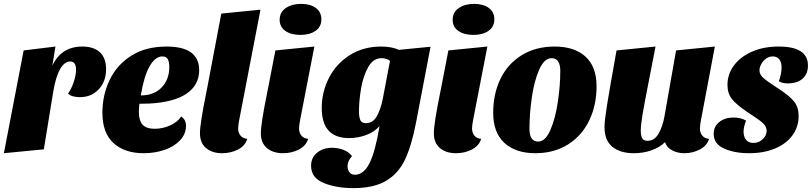

<svg xmlns="http://www.w3.org/2000/svg" viewBox="-23 -770 4186 990"><path d="M401 -530Q461 -530 492.5 -500Q524 -470 524 -414Q524 -350 486 -309.5Q448 -269 389 -269Q370 -269 353 -273.5Q336 -278 328 -288Q345 -311 357 -346.5Q369 -382 369 -411Q369 -453 339 -453Q309 -453 286.5 -413Q264 -373 251 -294L203 0L-3 20L99 -510L263 -530L247 -432Q294 -530 401 -530Z M1004 -408Q1004 -332 939.5 -287.5Q875 -243 747 -236Q731 -235 696 -235Q693 -214 693 -193Q693 -149 712 -127.5Q731 -106 775 -106Q815 -106 853.5 -123Q892 -140 911 -169Q936 -154 936 -121Q936 -79 905.5 -46.5Q875 -14 825 3Q775 20 718 20Q620 20 562.5 -32Q505 -84 505 -189Q505 -279 542 -357Q579 -435 653.5 -482.5Q728 -530 836 -530Q1004 -530 1004 -408ZM703 -278Q771 -278 810.5 -319Q850 -360 850 -425Q850 -451 842 -465Q834 -479 814 -479Q778 -479 749 -429.5Q720 -380 703 -278Z M1205 -107Q1205 -86 1217 -71Q1229 -56 1252 -54Q1241 -18 1204 1Q1167 20 1122 20Q1071 20 1039.5 -6.5Q1008 -33 1008 -83Q1008 -132 1041 -294L1045 -314L1118 -700L1320 -720L1210 -149Q1205 -122 1205 -107Z M1634 -670Q1634 -632 1604 -611Q1574 -590 1526 -590Q1478 -590 1448.5 -610.5Q1419 -631 1419 -668Q1419 -707 1450.5 -728.5Q1482 -750 1530 -750Q1577 -750 1605.5 -729Q1634 -708 1634 -670ZM1519 -107Q1519 -86 1531 -71Q1543 -56 1566 -54Q1555 -18 1518 1Q1481 20 1436 20Q1385 20 1353.5 -6.5Q1322 -33 1322 -83Q1322 -132 1355 -294L1359 -314L1397 -510L1598 -530L1524 -149Q1519 -122 1519 -107Z M1799 200Q1711 200 1646 173.5Q1581 147 1581 85Q1581 42 1612.5 17Q1644 -8 1689 -8Q1720 -8 1747.5 2.5Q1775 13 1792 35Q1769 60 1769 87Q1769 104 1778.5 117.5Q1788 131 1807 131Q1852 131 1882 72Q1912 13 1934 -120Q1908 -90 1865.5 -74Q1823 -58 1777 -58Q1636 -58 1636 -213Q1636 -296 1673.5 -369Q1711 -442 1781 -486Q1851 -530 1942 -530Q1996 -530 2034 -513L2197 -529L2122 -137Q2099 -18 2065 53.5Q2031 125 1967.5 162.5Q1904 200 1799 200ZM1944 -470Q1901 -470 1875 -423Q1849 -376 1838.5 -312.5Q1828 -249 1828 -195Q1828 -166 1835 -150.5Q1842 -135 1864 -135Q1900 -135 1920 -171Q1940 -207 1950 -257L1988 -456Q1971 -470 1944 -470Z M2526 -670Q2526 -632 2496 -611Q2466 -590 2418 -590Q2370 -590 2340.5 -610.5Q2311 -631 2311 -668Q2311 -707 2342.5 -728.5Q2374 -750 2422 -750Q2469 -750 2497.5 -729Q2526 -708 2526 -670ZM2411 -107Q2411 -86 2423 -71Q2435 -56 2458 -54Q2447 -18 2410 1Q2373 20 2328 20Q2277 20 2245.5 -6.5Q2214 -33 2214 -83Q2214 -132 2247 -294L2251 -314L2289 -510L2490 -530L2416 -149Q2411 -122 2411 -107Z M3053 -325Q3053 -227 3015 -148.5Q2977 -70 2905.5 -25Q2834 20 2737 20Q2636 20 2578 -33Q2520 -86 2520 -188Q2520 -287 2558 -364.5Q2596 -442 2668 -486Q2740 -530 2837 -530Q2939 -530 2996 -478Q3053 -426 3053 -325ZM2707 -106Q2707 -40 2752 -40Q2789 -40 2815 -100Q2841 -160 2853.5 -245.5Q2866 -331 2866 -404Q2866 -470 2821 -470Q2783 -470 2757 -410.5Q2731 -351 2719 -266Q2707 -181 2707 -106Z M3586 -107Q3586 -86 3598 -71Q3610 -56 3633 -54Q3622 -18 3585 1Q3548 20 3506 20Q3471 20 3443 5.5Q3415 -9 3406 -37Q3379 -10 3336.5 5Q3294 20 3245 20Q3175 20 3134.5 -13Q3094 -46 3094 -115Q3094 -147 3107 -228Q3120 -309 3156 -510L3357 -530L3324 -360Q3298 -228 3289.5 -176Q3281 -124 3281 -96Q3281 -72 3288 -58Q3295 -44 3316 -44Q3352 -44 3373 -81.5Q3394 -119 3403 -169L3463 -510L3663 -530L3591 -149Q3586 -122 3586 -107Z M3855 -176Q3839 -186 3831 -192Q3773 -231 3750.5 -260Q3728 -289 3728 -332Q3728 -387 3761 -432Q3794 -477 3854 -503.5Q3914 -530 3993 -530Q4143 -530 4143 -432Q4143 -389 4115.5 -364.5Q4088 -340 4038 -340Q4010 -340 3993 -351Q4007 -390 4007 -422Q4007 -450 3995 -464.5Q3983 -479 3962 -479Q3942 -479 3926.5 -467.5Q3911 -456 3902 -439Q3893 -422 3893 -408Q3893 -386 3912 -369Q3931 -352 3974 -324L3994 -311Q4049 -275 4072 -246Q4095 -217 4095 -171Q4095 -117 4064 -73.5Q4033 -30 3975 -5Q3917 20 3839 20Q3764 20 3710.5 -4Q3657 -28 3657 -80Q3657 -118 3686 -141Q3715 -164 3759 -164Q3798 -164 3824 -148Q3811 -115 3811 -92Q3811 -65 3824 -49Q3837 -33 3862 -33Q3890 -33 3910 -52.5Q3930 -72 3930 -95Q3930 -117 3912.5 -133.5Q3895 -150 3855 -176Z"/></svg>

Font: Sansita ExtraBold Italic
Style: Regular
Weight: 800
Italic angle: -11°
Designer: Pablo Cosgaya
Foundry: Omnibus-Type
Version: Version 1.006